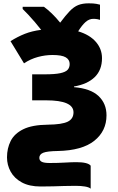

<svg xmlns="http://www.w3.org/2000/svg" viewBox="-20 -896 706 1152"><path d="M512 -876Q541 -876 557.5 -873Q574 -870 580 -868V-777Q575 -779 564 -781Q553 -783 540 -783Q515 -783 493.5 -764Q472 -745 449 -708Q517 -688 554.5 -645.5Q592 -603 592 -547Q592 -476 548.5 -433.5Q505 -391 424 -377V-373Q523 -365 571 -320Q619 -275 619 -204Q619 -110 546 -51.5Q473 7 327 10Q263 11 239.5 20.5Q216 30 216 51Q216 67 230 74.5Q244 82 278 82Q327 82 369 79.5Q411 77 438 77Q507 77 524 98V236Q514 227 489.5 223Q465 219 434 219Q397 219 365 220Q333 221 300 222Q267 223 224 223Q156 223 111 198.5Q66 174 44 134Q22 94 22 48Q22 -6 44 -50Q66 -94 119.5 -120.5Q173 -147 269 -148Q352 -149 386.5 -166Q421 -183 421 -222Q421 -294 257 -294H173V-450H248Q310 -450 342 -457Q374 -464 386 -477.5Q398 -491 398 -512Q398 -538 374.5 -552Q351 -566 295 -566Q251 -566 207 -554Q163 -542 124 -516L43 -649Q86 -676 129 -693Q172 -710 227 -717Q211 -738 190 -762.5Q169 -787 149 -808.5Q129 -830 116 -842V-855H244Q266 -839 291 -815Q316 -791 341 -760Q374 -804 398.5 -829.5Q423 -855 449 -865.5Q475 -876 512 -876Z"/></svg>

Font: Noto Sans Black
Style: Regular
Weight: 900
Designer: Monotype Design Team
Foundry: Monotype Imaging Inc.
Version: Version 2.007